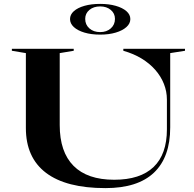

<svg xmlns="http://www.w3.org/2000/svg" viewBox="-20 -959 999 987"><path d="M522 8Q320 8 216.5 -70.5Q113 -149 113 -301V-686L41 -698V-708H359V-698L287 -686V-316Q287 -178 358 -106.5Q429 -35 567 -35Q701 -35 769.5 -100.5Q838 -166 838 -294V-447Q838 -489 822.5 -528Q807 -567 778 -600Q749 -633 708 -658Q667 -683 614 -698V-708H931V-698L855 -686V-304Q855 -151 771.5 -71.5Q688 8 522 8ZM495 -939Q540 -939 575 -929Q610 -919 630 -901.5Q650 -884 650 -861Q650 -838 630 -820Q610 -802 575 -791.5Q540 -781 495 -781Q449 -781 414 -791.5Q379 -802 359.5 -820Q340 -838 340 -861Q340 -884 359.5 -901.5Q379 -919 414 -929Q449 -939 495 -939ZM495 -926Q461 -926 439.5 -908Q418 -890 418 -862Q418 -832 439.5 -813Q461 -794 495 -794Q528 -794 549.5 -813Q571 -832 571 -862Q571 -890 549.5 -908Q528 -926 495 -926Z"/></svg>

Font: Kalnia SemiExpanded
Style: Regular
Weight: 400
Width: 6
Designer: Frida Medrano
Foundry: Frida Medrano
Version: Version 1.105